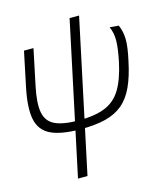

<svg xmlns="http://www.w3.org/2000/svg" viewBox="-118 -707 836 977"><g transform="rotate(-15 300.0 -218.0)"><path d="M251 -57Q148 -57 93.5 -83Q39 -109 26.5 -170Q14 -231 36 -336L74 -518H124L85 -332Q66 -244 75 -194Q84 -144 127 -123.5Q170 -103 252 -103Q337 -103 390.5 -124.5Q444 -146 475.5 -197.5Q507 -249 526 -338Q540 -406 540.5 -446Q541 -486 526 -520L573 -516Q588 -482 589 -441.5Q590 -401 574 -330Q558 -252 533.5 -199Q509 -146 472 -115Q435 -84 381 -70.5Q327 -57 251 -57ZM171 182 341 -618H391L221 182Z"/></g></svg>

Font: Victor Mono Thin
Style: Italic
Weight: 100
Italic angle: -12°
Monospace: yes
Designer: Rune Bjørnerås
Version: Version 1.561;gftools[0.9.30]